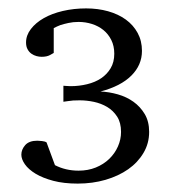

<svg xmlns="http://www.w3.org/2000/svg" viewBox="-20 -812 406 457"><path d="M335 -498Q335 -470.7 321.5 -448Q308.1 -425.3 285.2 -409.2Q262.2 -393.1 231.2 -384Q200.2 -375 165 -375Q131.8 -375 106.9 -381.6Q82 -388.2 64.9 -398.4Q47.9 -408.7 39.3 -420.9Q30.8 -433.1 30.8 -443.8Q30.8 -456.1 40 -466.6Q49.3 -477.1 68.8 -477.1Q72.8 -477.1 79.8 -476.3Q86.9 -475.6 90.8 -473.1L110.8 -418.9Q136.2 -405.8 167 -405.8Q189.5 -405.8 208 -413.3Q226.6 -420.9 240 -433.8Q253.4 -446.8 260.7 -463.4Q268.1 -480 268.1 -498Q268.1 -520 258.8 -534.4Q249.5 -548.8 235.1 -557.4Q220.7 -565.9 203.4 -569.6Q186 -573.2 169.9 -573.2Q161.1 -573.2 154.1 -572.8Q147 -572.3 141.6 -571.3Q135.7 -570.3 130.9 -569.8V-607.9Q132.3 -607.9 137.9 -607.4Q143.6 -606.9 147.9 -606.9Q168.5 -606.9 187.5 -611.6Q206.5 -616.2 220.7 -625.7Q234.9 -635.3 243.4 -649.7Q252 -664.1 252 -684.1Q252 -702.6 244.9 -716.8Q237.8 -731 226.1 -740.5Q214.4 -750 199 -754.9Q183.6 -759.8 167 -759.8Q153.8 -759.8 142.8 -757.3Q131.8 -754.9 124 -752.4Q115.2 -749 107.9 -745.1V-686Q106.4 -685.1 98.9 -680.9Q91.3 -676.8 79.1 -676.8Q73.2 -676.8 66.9 -678.5Q60.5 -680.2 54.9 -684.1Q49.3 -688 45.7 -694.6Q42 -701.2 42 -710.9Q42 -728 53.5 -742.9Q64.9 -757.8 84.2 -768.8Q103.5 -779.8 129.6 -785.9Q155.8 -792 185.1 -792Q212.9 -792 237.3 -785.2Q261.7 -778.3 279.5 -765.4Q297.4 -752.4 307.6 -733.6Q317.9 -714.8 317.9 -690.9Q317.9 -657.2 292.7 -632.1Q267.6 -606.9 219.2 -594.2Q239.7 -593.3 260.5 -587.4Q281.2 -581.5 297.6 -569.8Q314 -558.1 324.5 -540.5Q335 -522.9 335 -498Z"/></svg>

Font: BabelStone Ogham
Style: Italic
Weight: 400
Italic angle: -30°
Designer: Andrew West
Foundry: BabelStone
Version: Version 2.02 March 14, 2022